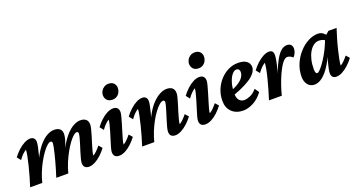

<svg xmlns="http://www.w3.org/2000/svg" viewBox="-42 -1246 3409 1828"><g transform="rotate(-20 1663.0 -332.0)"><path d="M628.9 7.8Q602.5 7.8 587.9 -5.9Q573.2 -19.5 573.2 -47.9Q573.2 -63.5 580.6 -91.8Q587.9 -120.1 598.6 -154.8Q609.4 -189.5 620.1 -223.1Q630.9 -256.8 637.7 -284.2Q644.5 -311.5 644.5 -323.2Q644.5 -341.8 628.9 -341.8Q613.3 -341.8 591.8 -322.8Q570.3 -303.7 545.9 -270Q521.5 -236.3 497.6 -192.9Q473.6 -149.4 453.1 -100.1Q432.6 -50.8 419.9 0H297.9Q308.6 -32.2 319.8 -70.3Q331.1 -108.4 341.8 -147Q352.5 -185.5 360.8 -220.7Q369.1 -255.9 374.5 -282.7Q379.9 -309.6 379.9 -323.2Q379.9 -341.8 363.3 -341.8Q348.6 -341.8 326.7 -322.3Q304.7 -302.7 280.3 -269Q255.9 -235.4 231.9 -191.9Q208 -148.4 188 -99.1Q168 -49.8 156.2 0H33.2Q46.9 -42 61.5 -92.8Q76.2 -143.6 88.9 -194.8Q101.6 -246.1 109.9 -287.6Q118.2 -329.1 118.2 -350.6Q98.6 -338.9 79.6 -320.3Q60.5 -301.8 41 -273.4L10.7 -311.5Q35.2 -344.7 66.4 -373.5Q97.7 -402.3 130.4 -419.4Q163.1 -436.5 191.4 -436.5Q214.8 -436.5 228 -422.9Q241.2 -409.2 241.2 -383.8Q241.2 -369.1 234.9 -337.4Q228.5 -305.7 215.8 -257.3Q203.1 -209 182.6 -144.5H174.8Q195.3 -210.9 225.1 -264.6Q254.9 -318.4 289.6 -356.9Q324.2 -395.5 361.3 -416Q398.4 -436.5 433.6 -436.5Q469.7 -436.5 490.2 -419.9Q510.7 -403.3 510.7 -368.2Q510.7 -347.7 502 -315.4Q493.2 -283.2 477.1 -240.7Q460.9 -198.2 438.5 -144.5H433.6Q460.9 -213.9 492.2 -268.1Q523.4 -322.3 558.6 -359.9Q593.8 -397.5 629.4 -417Q665 -436.5 699.2 -436.5Q734.4 -436.5 754.9 -419.4Q775.4 -402.3 775.4 -365.2Q775.4 -350.6 768.1 -321.3Q760.7 -292 750 -256.8Q739.3 -221.7 728 -186Q716.8 -150.4 709.5 -121.6Q702.1 -92.8 702.1 -77.1Q721.7 -88.9 740.7 -107.9Q759.8 -127 779.3 -151.4L809.6 -117.2Q785.2 -84 754.4 -55.2Q723.6 -26.4 690.9 -9.3Q658.2 7.8 628.9 7.8Z M934.6 7.8Q908.2 7.8 893.1 -5.4Q877.9 -18.6 877.9 -48.8Q877.9 -63.5 886.2 -92.8Q894.5 -122.1 906.2 -159.2Q918 -196.3 929.2 -233.9Q940.4 -271.5 948.2 -302.7Q956.1 -334 956.1 -350.6Q937.5 -338.9 918.5 -320.3Q899.4 -301.8 879.9 -273.4L849.6 -311.5Q874 -344.7 904.8 -373.5Q935.5 -402.3 968.8 -419.4Q1002 -436.5 1031.2 -436.5Q1057.6 -436.5 1072.3 -421.9Q1086.9 -407.2 1086.9 -379.9Q1086.9 -365.2 1079.1 -335.4Q1071.3 -305.7 1060.1 -267.6Q1048.8 -229.5 1037.1 -191.9Q1025.4 -154.3 1017.1 -123.5Q1008.8 -92.8 1008.8 -77.1Q1028.3 -88.9 1047.4 -107.9Q1066.4 -127 1085.9 -151.4L1116.2 -117.2Q1091.8 -84 1061 -55.2Q1030.3 -26.4 997.6 -9.3Q964.8 7.8 934.6 7.8ZM1056.6 -515.6Q1020.5 -515.6 1002 -536.1Q983.4 -556.6 983.4 -586.9Q983.4 -608.4 994.6 -627.9Q1005.9 -647.5 1025.4 -659.7Q1044.9 -671.9 1070.3 -671.9Q1105.5 -671.9 1123.5 -651.9Q1141.6 -631.8 1141.6 -603.5Q1141.6 -581.1 1130.9 -560.5Q1120.1 -540 1101.1 -527.8Q1082 -515.6 1056.6 -515.6Z M1503.9 7.8Q1476.6 7.8 1461.9 -5.9Q1447.3 -19.5 1447.3 -47.9Q1447.3 -63.5 1454.6 -91.8Q1461.9 -120.1 1472.7 -154.8Q1483.4 -189.5 1494.1 -223.1Q1504.9 -256.8 1512.2 -284.2Q1519.5 -311.5 1519.5 -323.2Q1519.5 -341.8 1502.9 -341.8Q1486.3 -341.8 1464.4 -322.8Q1442.4 -303.7 1417 -270Q1391.6 -236.3 1367.7 -192.9Q1343.8 -149.4 1323.7 -100.1Q1303.7 -50.8 1291 0H1168Q1181.6 -42 1196.3 -92.8Q1210.9 -143.6 1223.6 -194.8Q1236.3 -246.1 1244.6 -287.6Q1252.9 -329.1 1252.9 -350.6Q1233.4 -338.9 1214.4 -320.3Q1195.3 -301.8 1175.8 -273.4L1145.5 -311.5Q1169.9 -344.7 1201.2 -373.5Q1232.4 -402.3 1265.1 -419.4Q1297.9 -436.5 1326.2 -436.5Q1349.6 -436.5 1362.8 -422.9Q1376 -409.2 1376 -383.8Q1376 -370.1 1369.6 -337.9Q1363.3 -305.7 1350.6 -257.3Q1337.9 -209 1317.4 -144.5H1309.6Q1331.1 -211.9 1361.3 -266.1Q1391.6 -320.3 1427.7 -358.4Q1463.9 -396.5 1501.5 -416.5Q1539.1 -436.5 1573.2 -436.5Q1609.4 -436.5 1629.9 -419.4Q1650.4 -402.3 1650.4 -365.2Q1650.4 -350.6 1643.1 -321.3Q1635.7 -292 1624.5 -256.8Q1613.3 -221.7 1602.5 -186Q1591.8 -150.4 1584.5 -121.6Q1577.1 -92.8 1577.1 -77.1Q1596.7 -88.9 1615.7 -107.9Q1634.8 -127 1654.3 -151.4L1684.6 -117.2Q1660.2 -84 1628.9 -55.2Q1597.7 -26.4 1564.9 -9.3Q1532.2 7.8 1503.9 7.8Z M1807.6 7.8Q1781.2 7.8 1766.1 -5.4Q1751 -18.6 1751 -48.8Q1751 -63.5 1759.3 -92.8Q1767.6 -122.1 1779.3 -159.2Q1791 -196.3 1802.2 -233.9Q1813.5 -271.5 1821.3 -302.7Q1829.1 -334 1829.1 -350.6Q1810.5 -338.9 1791.5 -320.3Q1772.5 -301.8 1752.9 -273.4L1722.7 -311.5Q1747.1 -344.7 1777.8 -373.5Q1808.6 -402.3 1841.8 -419.4Q1875 -436.5 1904.3 -436.5Q1930.7 -436.5 1945.3 -421.9Q1960 -407.2 1960 -379.9Q1960 -365.2 1952.1 -335.4Q1944.3 -305.7 1933.1 -267.6Q1921.9 -229.5 1910.2 -191.9Q1898.4 -154.3 1890.1 -123.5Q1881.8 -92.8 1881.8 -77.1Q1901.4 -88.9 1920.4 -107.9Q1939.5 -127 1959 -151.4L1989.3 -117.2Q1964.8 -84 1934.1 -55.2Q1903.3 -26.4 1870.6 -9.3Q1837.9 7.8 1807.6 7.8ZM1929.7 -515.6Q1893.6 -515.6 1875 -536.1Q1856.4 -556.6 1856.4 -586.9Q1856.4 -608.4 1867.7 -627.9Q1878.9 -647.5 1898.4 -659.7Q1918 -671.9 1943.4 -671.9Q1978.5 -671.9 1996.6 -651.9Q2014.6 -631.8 2014.6 -603.5Q2014.6 -581.1 2003.9 -560.5Q1993.2 -540 1974.1 -527.8Q1955.1 -515.6 1929.7 -515.6Z M2194.3 7.8Q2121.1 7.8 2077.6 -33.7Q2034.2 -75.2 2034.2 -146.5Q2034.2 -205.1 2055.2 -257.3Q2076.2 -309.6 2112.3 -349.6Q2148.4 -389.6 2195.8 -413.1Q2243.2 -436.5 2295.9 -436.5Q2353.5 -436.5 2382.8 -413.6Q2412.1 -390.6 2412.1 -354.5Q2412.1 -334 2400.4 -311.5Q2388.7 -289.1 2360.8 -265.1Q2333 -241.2 2281.7 -214.4Q2230.5 -187.5 2151.4 -159.2V-210Q2205.1 -232.4 2235.8 -254.9Q2266.6 -277.3 2279.8 -300.8Q2293 -324.2 2293 -348.6Q2293 -364.3 2284.2 -373.5Q2275.4 -382.8 2260.7 -382.8Q2238.3 -382.8 2216.3 -356.4Q2194.3 -330.1 2179.7 -283.2Q2165 -236.3 2165 -172.9Q2165 -127 2184.6 -105Q2204.1 -83 2235.4 -83Q2260.7 -83 2295.4 -97.7Q2330.1 -112.3 2362.3 -150.4L2392.6 -106.4Q2348.6 -47.9 2294.4 -20Q2240.2 7.8 2194.3 7.8Z M2757.8 -329.1Q2740.2 -329.1 2722.7 -313Q2705.1 -296.9 2688 -268.1Q2670.9 -239.3 2652.3 -200.2Q2628.9 -148.4 2610.8 -94.7Q2592.8 -41 2583 0H2453.1Q2466.8 -42 2481.4 -92.8Q2496.1 -143.6 2509.3 -194.8Q2522.5 -246.1 2530.3 -287.6Q2538.1 -329.1 2538.1 -350.6Q2519.5 -338.9 2500.5 -320.3Q2481.4 -301.8 2461.9 -273.4L2431.6 -311.5Q2456.1 -344.7 2487.3 -373.5Q2518.6 -402.3 2550.8 -419.4Q2583 -436.5 2610.4 -436.5Q2631.8 -436.5 2643.1 -424.8Q2654.3 -413.1 2654.3 -385.7Q2654.3 -371.1 2647.9 -334Q2641.6 -296.9 2626 -239.3Q2610.4 -181.6 2580.1 -104.5H2576.2Q2601.6 -171.9 2625.5 -231.4Q2649.4 -291 2674.8 -337.4Q2700.2 -383.8 2729 -410.2Q2757.8 -436.5 2793 -436.5Q2818.4 -436.5 2832 -422.4Q2845.7 -408.2 2845.7 -382.8Q2845.7 -363.3 2836.9 -341.8Q2828.1 -320.3 2811.5 -303.7Q2800.8 -315.4 2785.6 -322.3Q2770.5 -329.1 2757.8 -329.1Z M2914.1 7.8Q2872.1 7.8 2846.7 -23.4Q2821.3 -54.7 2821.3 -103.5Q2821.3 -172.9 2847.2 -232.9Q2873 -293 2915 -339.4Q2957 -385.7 3006.8 -411.6Q3056.6 -437.5 3105.5 -437.5Q3135.7 -437.5 3157.7 -420.9Q3179.7 -404.3 3202.1 -375L3167 -343.8Q3152.3 -358.4 3132.8 -365.2Q3113.3 -372.1 3092.8 -372.1Q3063.5 -372.1 3038.6 -354Q3013.7 -335.9 2994.6 -303.2Q2975.6 -270.5 2965.3 -227.1Q2955.1 -183.6 2955.1 -132.8Q2955.1 -111.3 2960 -99.1Q2964.8 -86.9 2975.6 -86.9Q2987.3 -86.9 3011.2 -113.3Q3035.2 -139.6 3063.5 -183.1Q3091.8 -226.6 3117.7 -279.3Q3143.6 -332 3160.2 -385.7L3176.8 -397.5L3210.9 -428.7H3293.9Q3278.3 -380.9 3262.7 -328.1Q3247.1 -275.4 3235.4 -225.6Q3223.6 -175.8 3215.8 -136.7Q3208 -97.7 3208 -77.1Q3227.5 -88.9 3246.6 -107.9Q3265.6 -127 3285.2 -151.4L3315.4 -117.2Q3291 -84 3259.8 -55.2Q3228.5 -26.4 3196.3 -9.3Q3164.1 7.8 3134.8 7.8Q3110.4 7.8 3097.7 -5.9Q3085 -19.5 3085 -44.9Q3085 -60.5 3090.8 -90.3Q3096.7 -120.1 3109.4 -167Q3122.1 -213.9 3143.6 -283.2H3152.3Q3121.1 -193.4 3082 -128.4Q3043 -63.5 3000 -27.8Q2957 7.8 2914.1 7.8Z"/></g></svg>

Font: Crimson Pro
Style: Bold Italic
Weight: 700
Italic angle: -12°
Designer: Jacques Le Bailly
Foundry: Baron von Fonthausen
Version: Version 1.003